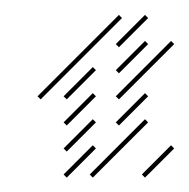

<svg xmlns="http://www.w3.org/2000/svg" viewBox="-20 -239 259 263"><path d="M71.4 4.3 111.4 -35.7 107.1 -40 67.1 0ZM71.4 -31.4 111.4 -71.4 107.1 -75.7 67.1 -35.7ZM71.4 -67.1 111.4 -107.1 107.1 -111.4 67.1 -71.4ZM178.6 4.3 218.6 -35.7 214.3 -40 174.3 0ZM107.1 4.3 182.9 -71.4 178.6 -75.7 102.9 0ZM142.9 -67.1 182.9 -107.1 178.6 -111.4 138.6 -71.4ZM142.9 -102.9 218.6 -178.6 214.3 -182.9 138.6 -107.1ZM142.9 -138.6 182.9 -178.6 178.6 -182.9 138.6 -142.9ZM142.9 -174.3 182.9 -214.3 178.6 -218.6 138.6 -178.6ZM35.7 -102.9 147.1 -214.3 142.9 -218.6 31.4 -107.1ZM71.4 -102.9 111.4 -142.9 107.1 -147.1 67.1 -107.1Z"/></svg>

Font: Gossip Low Needlepoint
Style: Regular
Weight: 100
Width: 3
Designer: Deborah Khodanovich
Version: Version 1.001;Glyphs 3.3.1 (3343)